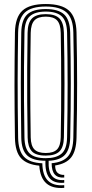

<svg xmlns="http://www.w3.org/2000/svg" viewBox="-20 -827 460 964"><path d="M302.5 116.2Q244 121 212.8 93.6Q181.5 66.2 177.2 4.8Q115 -1 85.6 -32.8Q56.2 -64.5 55 -135.8Q54 -207 53.4 -271.2Q52.8 -335.5 52.8 -397.9Q52.8 -460.2 53.4 -525.5Q54 -590.8 55 -664Q56.5 -740.5 92.5 -773.6Q128.5 -806.8 209.8 -806.8Q289.8 -806.8 326.1 -774Q362.5 -741.2 364.2 -664.2Q365.5 -597.2 366.4 -534.6Q367.2 -472 367.2 -409Q367.2 -346 366.5 -278.9Q365.8 -211.8 364.2 -135.5Q362.8 -69.8 337.8 -37.4Q312.8 -5 256.8 3.8Q257 31.2 270.2 41.8Q283.5 52.2 302.5 51V64.5Q270.8 66.8 255.1 49.2Q239.5 31.8 239.2 -7.5Q296.5 -12.5 321.8 -42.4Q347 -72.2 348.2 -136Q349.8 -204.5 350.4 -267.8Q351 -331 351.1 -393.5Q351.2 -456 350.6 -522.4Q350 -588.8 348.2 -663.8Q347 -734.8 314 -764.5Q281 -794.2 209.8 -794.2Q136.5 -794.2 104.5 -763.8Q72.5 -733.2 71 -663.8Q70 -603.5 69.4 -544.1Q68.8 -484.8 68.6 -421.8Q68.5 -358.8 69.1 -288.5Q69.8 -218.2 71 -136Q72 -70 100.4 -39.9Q128.8 -9.8 192.5 -7.2Q193.5 53 220.9 80.1Q248.2 107.2 302.5 102.8ZM302.5 90.5Q251.5 94.8 228.6 67.1Q205.8 39.5 208.2 -19.8Q144.5 -20 116.1 -46.9Q87.8 -73.8 86.8 -136Q85.8 -210.8 85.1 -278.1Q84.5 -345.5 84.5 -408.9Q84.5 -472.2 85.1 -535.1Q85.8 -598 86.8 -663.8Q88 -726.8 116.5 -754.1Q145 -781.5 209.8 -781.5Q272.5 -781.5 301.8 -754.8Q331 -728 332.5 -663.2Q333.8 -600 334.6 -537.2Q335.5 -474.5 335.5 -410.4Q335.5 -346.2 334.8 -278.4Q334 -210.5 332.5 -136.2Q331.2 -76.8 306 -49.5Q280.8 -22.2 224.2 -19.8Q221.8 32.8 241.1 56.5Q260.5 80.2 302.5 77ZM209.8 -32.8Q262.2 -32.8 288.9 -55.4Q315.5 -78 316.8 -136.8Q318 -205.2 318.8 -271.2Q319.5 -337.2 319.5 -402.1Q319.5 -467 318.8 -531.8Q318 -596.5 316.8 -663Q315.5 -721 290 -744.9Q264.5 -768.8 209.8 -768.8Q155.5 -768.8 129.6 -745.2Q103.8 -721.8 102.8 -663.2Q101 -571 100.5 -488.5Q100 -406 100.5 -321Q101 -236 102.8 -136.2Q103.8 -80.8 128.6 -56.8Q153.5 -32.8 209.8 -32.8ZM209.8 -45.8Q157.8 -45.8 138.6 -68.9Q119.5 -92 118.8 -136.2Q117.2 -230.5 116.6 -314.2Q116 -398 116.5 -482.1Q117 -566.2 118.5 -662Q119.2 -712.8 140.6 -734.4Q162 -756 209.8 -756Q257.5 -756 278.6 -734.2Q299.8 -712.5 300.8 -662.8Q302.2 -596 303 -533.6Q303.8 -471.2 303.8 -408.6Q303.8 -346 303.1 -279.2Q302.5 -212.5 300.8 -137Q299.8 -88 278.6 -66.9Q257.5 -45.8 209.8 -45.8ZM209.8 -58.8Q249.2 -58.8 266.8 -77.2Q284.2 -95.8 285 -138.5Q286.2 -206.2 286.8 -271Q287.2 -335.8 287.2 -399.2Q287.2 -462.8 286.8 -527.6Q286.2 -592.5 285 -661.2Q284.2 -705.8 266.6 -724.6Q249 -743.5 209.8 -743.5Q170.5 -743.5 152.9 -724.6Q135.2 -705.8 134.2 -662.2Q133.2 -601.8 132.6 -540Q132 -478.2 131.9 -413.6Q131.8 -349 132.4 -280.2Q133 -211.5 134.2 -137.2Q135.2 -95.2 152.6 -77Q170 -58.8 209.8 -58.8Z"/></svg>

Font: Big Shoulders Inline Text Thin
Style: Regular
Weight: 400
Version: Version 2.002